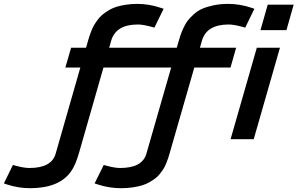

<svg xmlns="http://www.w3.org/2000/svg" viewBox="-170 -718 1545 997"><path d="M285.6 -501Q290.5 -518.1 293.7 -528.3Q296.9 -538.6 304 -556.6Q311 -574.7 317.9 -586.4Q324.7 -598.1 336.4 -614.3Q348.1 -630.4 361.1 -641.1Q374 -651.9 392.8 -663.6Q411.6 -675.3 433.1 -682.1Q454.6 -689 482.9 -693.4Q511.2 -697.8 543.5 -697.8Q603.5 -697.8 663.6 -677.7L679.7 -672.4L631.8 -574.7L613.3 -579.6Q571.8 -590.8 545.9 -590.8Q431.6 -590.8 407.2 -506.3L397 -470.2H748L756.8 -501Q763.2 -522.9 767.6 -536.4Q772 -549.8 782.7 -573Q793.5 -596.2 804.9 -611.1Q816.4 -626 836.4 -644Q856.4 -662.1 880.4 -672.6Q904.3 -683.1 939 -690.4Q973.6 -697.8 1015.1 -697.8Q1075.2 -697.8 1135.3 -677.7L1150.9 -672.4L1103.5 -574.7L1085 -579.6Q1043.5 -590.8 1017.6 -590.8Q902.8 -590.8 878.4 -506.3L868.2 -470.2H1056.2L1026.9 -367.2H838.9L711.4 76.2Q707 91.8 703.9 101.3Q700.7 110.8 694.1 127.7Q687.5 144.5 680.9 155.5Q674.3 166.5 662.8 181.6Q651.4 196.8 638.7 206.5Q626 216.3 607.4 227.3Q588.9 238.3 567.6 244.6Q546.4 251 518.1 255.1Q489.7 259.3 457.5 259.3Q397.5 259.3 337.4 239.7L321.3 234.4L368.7 138.7L387.2 143.6Q427.2 154.3 454.1 154.3Q569.3 154.3 590.3 79.6L718.8 -367.2H367.2L240.2 76.2Q222.2 139.6 198.7 172.4Q137.2 259.3 -14.2 259.3Q-74.2 259.3 -134.3 239.7L-149.9 234.4L-103 138.7L-84.5 143.6Q-44.4 154.3 -17.1 154.3Q98.1 154.3 119.1 79.6L247.1 -367.2H169.4L199.2 -470.2H276.9ZM1220.2 -693.8H1355L1317.4 -561.5H1182.6ZM1163.6 -470.2H1283.7L1147.5 4.9H1027.3Z"/></svg>

Font: Cantarell
Style: Bold Italic
Weight: 700
Italic angle: -16°
Designer: Dave Crossland
Version: Version 1.004